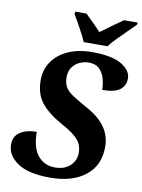

<svg xmlns="http://www.w3.org/2000/svg" viewBox="-100 -999 796 1076"><g transform="rotate(10 297.5 -460.5)"><path d="M261 10Q137 10 75.5 -32Q14 -74 14 -136Q14 -183 50.5 -206.5Q87 -230 144 -230Q144 -139 181 -95Q218 -51 277 -51Q333 -51 364.5 -81Q396 -111 396 -154Q396 -182 386 -204Q376 -226 349.5 -248.5Q323 -271 273 -298Q195 -341 155 -391Q115 -441 115 -520Q115 -580 147 -626Q179 -672 237 -698Q295 -724 374 -724Q485 -724 540 -691.5Q595 -659 595 -612Q595 -572 564.5 -548.5Q534 -525 464 -525Q464 -555 455.5 -587Q447 -619 425.5 -641Q404 -663 365 -663Q339 -663 313.5 -652Q288 -641 271.5 -618Q255 -595 255 -560Q255 -525 269.5 -502.5Q284 -480 314 -461Q344 -442 388 -417Q464 -377 500 -327Q536 -277 536 -213Q536 -107 461.5 -48.5Q387 10 261 10ZM315 -771Q307 -792 292.5 -819Q278 -846 263.5 -872.5Q249 -899 237 -918L240 -931H303Q320 -915 347 -888Q374 -861 392 -841Q410 -855 433 -871.5Q456 -888 478.5 -904Q501 -920 517 -931H595L592 -918Q573 -899 547 -873.5Q521 -848 495 -821.5Q469 -795 450 -771Z"/></g></svg>

Font: Noto Serif
Style: Bold Italic
Weight: 700
Italic angle: -12°
Designer: Monotype Design Team
Foundry: Monotype Imaging Inc.
Version: Version 2.013